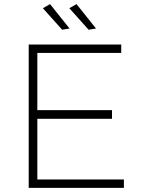

<svg xmlns="http://www.w3.org/2000/svg" viewBox="-20 -916 687 936"><path d="M120 -699H571V-658H162V-379H526V-337H162V-41H584V0H120ZM224 -896 319 -777 283 -771 189 -876ZM353 -896 448 -777 412 -771 318 -876Z"/></svg>

Font: Gontserrat ExtraLight
Style: Regular
Weight: 275
Designer: Julieta Ulanovsky
Foundry: Julieta Ulanovsky
Version: Version 6.001